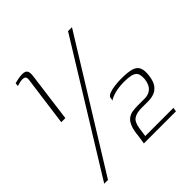

<svg xmlns="http://www.w3.org/2000/svg" viewBox="-166 -663 863 863"><g transform="rotate(-45 266.0 -231.5)"><path d="M72 -259 103 -489Q106 -507 101.5 -513Q97 -519 85 -519Q76 -519 65.5 -516.5Q55 -514 49 -512L51 -528Q60 -530 73 -533Q86 -536 101 -536Q120 -536 126 -526Q132 -516 129 -494L98 -259ZM408 -527 37 73H13L383 -527ZM267 71Q269 57 271.5 42.5Q274 28 275 14Q279 -13 287 -30Q295 -47 307 -55.5Q319 -64 334.5 -66.5Q350 -69 370 -69Q382 -69 392.5 -69Q403 -69 413 -69Q436 -69 452.5 -82.5Q469 -96 474 -128Q476 -154 469.5 -166.5Q463 -179 443 -184Q433 -186 423.5 -187Q414 -188 399 -188Q384 -188 367.5 -186Q351 -184 337 -180Q331 -178 324 -175.5Q317 -173 312 -170.5Q307 -168 304 -164L306 -180Q308 -190 323.5 -196Q339 -202 361 -204.5Q383 -207 401 -207Q442 -207 464.5 -200.5Q487 -194 495 -176.5Q503 -159 499 -128Q495 -95 482 -78Q469 -61 451.5 -55Q434 -49 415 -49Q406 -49 394.5 -49Q383 -49 370 -49Q341 -49 323.5 -37.5Q306 -26 301 9L295 52H474L471 71Z"/></g></svg>

Font: Genos ExtraLight
Style: Italic
Weight: 250
Italic angle: -8°
Designer: Robert E. Leuschke
Foundry: Robert E. Leuschke
Version: Version 1.010